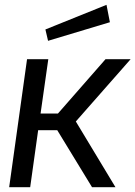

<svg xmlns="http://www.w3.org/2000/svg" viewBox="-20 -775 561 795"><path d="M361 0H458L294 -272L521 -530H417L220 -305H148L180 -530H92L18 0H105L138 -236H217ZM168 -653 179 -606 435 -683 421 -755Z"/></svg>

Font: Cheyenne Sans
Style: Italic
Weight: 400
Italic angle: -8.13011°
Designer: The Public Sans project authors (U.S. Web Design System), Libre Franklin designed by Pablo Impallari and Rodrigo Fuenzal
Foundry: The Cheyenne Sans Project Authors
Version: Version 2.007